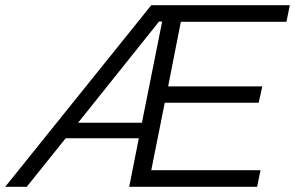

<svg xmlns="http://www.w3.org/2000/svg" viewBox="-71 -720 1137 740"><path d="M-51 0 512 -700H1046L1033 -636H626L577 -387H940L926 -324H564L512 -64H933L920 0H427L464 -187H182L32 0ZM230 -247H476L554 -637H542Z"/></svg>

Font: Montserrat
Style: Italic
Weight: 400
Italic angle: -11.3°
Designer: Julieta Ulanovsky
Foundry: Julieta Ulanovsky
Version: Version 9.000; ttfautohint (v1.8.4.7-5d5b)